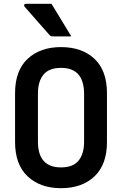

<svg xmlns="http://www.w3.org/2000/svg" viewBox="-20 -967 640 1007"><path d="M300 -720Q410 -720 475.5 -658.5Q541 -597 541 -478V-222Q541 -104 475.5 -42Q410 20 300 20Q191 20 125 -42Q59 -104 59 -222V-478Q59 -597 125 -658.5Q191 -720 300 -720ZM179 -223Q179 -190 187 -163.5Q195 -137 213 -119Q227 -105 248.5 -97Q270 -89 300 -89Q363 -89 392 -124.5Q421 -160 421 -223V-477Q421 -510 412.5 -537Q404 -564 387 -581Q373 -595 351.5 -603Q330 -611 300 -611Q237 -611 208 -575.5Q179 -540 179 -477ZM250 -947Q278 -901 302.5 -861Q327 -821 354 -776H257Q247 -776 241 -782Q216 -810 199 -829.5Q182 -849 168.5 -864Q155 -879 141.5 -895Q128 -911 109 -932Q105 -937 107 -942Q109 -947 115 -947Z"/></svg>

Font: Recursive Mn Lnr St SmB
Style: Regular
Weight: 600
Monospace: yes
Version: Version 1.079;hotconv 1.0.112;makeotfexe 2.5.65598; ttfautoh